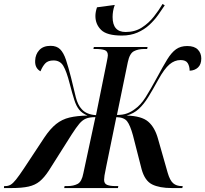

<svg xmlns="http://www.w3.org/2000/svg" viewBox="-75 -952 1039 972"><path d="M542 -772Q466 -772 437 -800.5Q408 -829 408 -871Q408 -891 416 -915L506 -927Q500 -911 497.5 -895.5Q495 -880 495 -866Q495 -790 561 -790Q608 -790 643 -812.5Q678 -835 704 -868Q730 -901 748 -932L759 -925Q744 -902 725 -875.5Q706 -849 680.5 -825.5Q655 -802 620.5 -787Q586 -772 542 -772ZM-55 0 -54 -10H-47Q-33 -10 -21 -17Q-9 -24 6.5 -43.5Q22 -63 46 -99L149 -255Q179 -300 209 -324Q239 -348 277 -357Q315 -366 368 -367Q341 -378 326 -396.5Q311 -415 301 -446.5Q291 -478 278 -528Q262 -591 245.5 -618.5Q229 -646 196 -646Q168 -646 154 -631Q140 -616 130 -591Q101 -607 103 -645Q104 -677 124 -698.5Q144 -720 181 -720Q212 -720 229.5 -702.5Q247 -685 259 -649Q271 -613 285 -558Q299 -498 309 -459Q319 -420 339 -399Q363 -372 411 -369L465 -636Q468 -651 469.5 -659.5Q471 -668 471 -672Q471 -693 454.5 -698.5Q438 -704 410 -704H398L400 -714H672L670 -704H655Q624 -704 602.5 -692.5Q581 -681 572 -637L517 -370Q547 -370 568.5 -378Q590 -386 608 -400Q637 -420 662 -459.5Q687 -499 720 -560Q750 -616 771.5 -651Q793 -686 816 -702.5Q839 -719 873 -719Q909 -719 926.5 -701Q944 -683 944 -656Q944 -626 927.5 -610.5Q911 -595 885 -594Q885 -616 875.5 -632Q866 -648 839 -648Q809 -648 783 -626Q757 -604 726 -548Q698 -497 675.5 -460.5Q653 -424 627.5 -400.5Q602 -377 566 -367Q642 -365 675.5 -336Q709 -307 725 -249L774 -77Q785 -39 801.5 -24.5Q818 -10 845 -10H850L848 0H795Q732 0 695 -18.5Q658 -37 642 -95L598 -267Q584 -318 568.5 -338Q553 -358 514 -359L463 -110Q456 -77 454 -63.5Q452 -50 452 -42Q452 -22 467.5 -16Q483 -10 509 -10H524L522 0H250L252 -10H267Q297 -10 318 -21Q339 -32 347 -75L408 -359Q378 -359 360 -351.5Q342 -344 326.5 -325.5Q311 -307 289 -273L172 -88Q149 -53 126 -34Q103 -15 69.5 -7.5Q36 0 -17 0Z"/></svg>

Font: Noto Serif Display Condensed SemiBold
Style: Italic
Weight: 600
Width: 3
Italic angle: -12°
Designer: Monotype Design Team
Foundry: Monotype Imaging Inc.
Version: Version 2.009